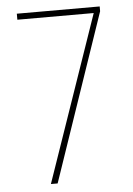

<svg xmlns="http://www.w3.org/2000/svg" viewBox="-52 -754 551 794"><g transform="rotate(-5 223.5 -357.0)"><path d="M127 0H155L392 -694V-714H48V-689H365Z"/></g></svg>

Font: Noto Sans Lao UI Cond Thin
Style: Regular
Weight: 100
Width: 3
Designer: Monotype Design Team
Foundry: Monotype Imaging Inc.
Version: Version 2.000